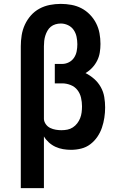

<svg xmlns="http://www.w3.org/2000/svg" viewBox="-20 -763 640 988"><path d="M87 205V-525Q87 -553 91.5 -581.5Q96 -610 108 -636Q120 -662 139 -683.5Q158 -705 183 -718.5Q208 -732 236 -737.5Q264 -743 293 -743Q320 -743 347.5 -738Q375 -733 399 -720.5Q423 -708 442.5 -688Q462 -668 474.5 -643.5Q487 -619 492 -592Q497 -565 497 -537Q497 -515 493.5 -493Q490 -471 480 -451Q470 -431 454.5 -414.5Q439 -398 420 -387Q444 -375 464.5 -357Q485 -339 498.5 -315Q512 -291 516.5 -264Q521 -237 521 -210Q521 -184 517 -157.5Q513 -131 504.5 -106Q496 -81 481 -59Q466 -37 445 -21Q424 -5 398 1.5Q372 8 345 8Q325 8 304.5 4.5Q284 1 265.5 -7.5Q247 -16 231.5 -30Q216 -44 206 -61V205ZM296 -93Q312 -93 327 -96Q342 -99 355 -107.5Q368 -116 377.5 -128.5Q387 -141 392.5 -155Q398 -169 400 -184.5Q402 -200 402 -216Q402 -238 397 -260Q392 -282 378.5 -299.5Q365 -317 343.5 -325.5Q322 -334 300 -334H262V-434H300Q318 -434 334.5 -442.5Q351 -451 361 -466Q371 -481 374.5 -499Q378 -517 378 -535Q378 -554 374 -573.5Q370 -593 359 -609Q348 -625 330 -633.5Q312 -642 293 -642Q279 -642 265.5 -638Q252 -634 241.5 -625.5Q231 -617 224 -604.5Q217 -592 213 -579Q209 -566 207.5 -552.5Q206 -539 206 -525V-154V-150Q207 -136 216 -123.5Q225 -111 238.5 -104.5Q252 -98 267 -95.5Q282 -93 296 -93Z"/></svg>

Font: Iosevka Curly Slab Extended
Style: Bold
Weight: 700
Width: 7
Monospace: yes
Designer: Belleve Invis
Foundry: Belleve Invis
Version: Version 11.1.0; ttfautohint (v1.8.3)